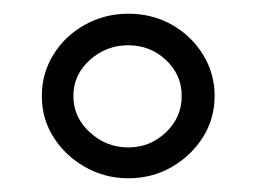

<svg xmlns="http://www.w3.org/2000/svg" viewBox="-20 -800 374 280"><path d="M41 -660Q41 -693 58 -720.5Q75 -748 104 -764Q133 -780 167 -780Q202 -780 230.5 -764Q259 -748 276 -720.5Q293 -693 293 -660Q293 -627 276 -600Q259 -573 230.5 -556.5Q202 -540 167 -540Q133 -540 104 -556.5Q75 -573 58 -600Q41 -627 41 -660ZM87 -660Q87 -629 111 -607Q135 -585 167 -585Q199 -585 222 -607Q245 -629 245 -660Q245 -691 222 -712.5Q199 -734 167 -734Q135 -734 111 -712.5Q87 -691 87 -660Z"/></svg>

Font: Libre Baskerville
Style: Bold
Weight: 700
Designer: Pablo Impallari, Rodrigo Fuenzalida
Foundry: Pablo Impallari, Rodrigo Fuenzalida
Version: Version 1.051; ttfautohint (v1.8.4.7-5d5b)